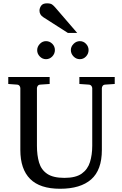

<svg xmlns="http://www.w3.org/2000/svg" viewBox="-20 -1144 752 1180"><path d="M685.1 -627.9 627 -624Q616.2 -623.5 611.1 -616.5Q606 -609.4 606 -602.1V-222.2Q606 -99.1 540.3 -41.5Q474.6 16.1 349.1 16.1Q225.6 16.1 165.3 -44.2Q105 -104.5 105 -222.2V-602.1Q105 -609.4 99.9 -616.5Q94.7 -623.5 84 -624L30.8 -627.9V-670.9H285.2V-627.9L228 -624Q217.3 -623.5 212.2 -616.5Q207 -609.4 207 -602.1V-248Q207 -189.5 220.2 -145Q233.4 -100.6 270 -75.7Q306.6 -50.8 376 -50.8Q445.3 -50.8 482.2 -76.9Q519 -103 533 -147.9Q546.9 -192.9 546.9 -248V-602.1Q546.9 -609.4 541.3 -616.5Q535.6 -623.5 524.9 -624L467.8 -627.9V-670.9H685.1ZM524.4 -836.4Q524.4 -814 508.8 -797.1Q493.2 -780.3 470.7 -780.3Q448.2 -780.3 431.9 -797.1Q415.5 -814 415.5 -836.4Q415.5 -857.4 432.1 -874.3Q448.7 -891.1 470.7 -891.1Q493.2 -891.1 508.8 -874.5Q524.4 -857.9 524.4 -836.4ZM317.4 -836.4Q317.4 -814 301.3 -797.1Q285.2 -780.3 262.7 -780.3Q240.7 -780.3 224.6 -796.9Q208.5 -813.5 208.5 -835.4Q208.5 -856.9 224.6 -874Q240.7 -891.1 262.7 -891.1Q285.2 -891.1 301.3 -875Q317.4 -858.9 317.4 -836.4ZM454.6 -941.4H397.5L245.6 -1038.6Q222.7 -1053.7 222.7 -1078.6Q222.7 -1094.2 232.9 -1108.9Q243.2 -1123.5 268.6 -1123.5Q290 -1123.5 300 -1116.5Q310.1 -1109.4 320.8 -1096.7Z"/></svg>

Font: Charis
Style: Regular
Weight: 400
Designer: Walt Agee, Miriam Martin, Annie Olsen, Victor Gaultney, Lorna Priest, Alan Ward, Bob Hallissy, Martin Hosken, Sharon Cor
Foundry: SIL Global
Version: Version 7.000